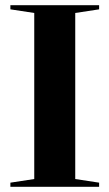

<svg xmlns="http://www.w3.org/2000/svg" viewBox="-20 -720 422 740"><path d="M112 -30 20 -16V0H362V-16L270 -30V-670L362 -684V-700H20V-684L112 -670Z"/></svg>

Font: Mazius Display
Style: Bold
Weight: 700
Designer: Alberto Casagrande & Collletttivo
Foundry: Collletttivo
Version: Version 2.000;Glyphs 3.2 (3221)